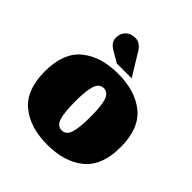

<svg xmlns="http://www.w3.org/2000/svg" viewBox="-185 -808 952 952"><g transform="rotate(45 291.0 -332.0)"><path d="M97.5 -49.5Q25 -109 25 -239Q25 -369 97.5 -428.5Q170 -488 291 -488Q412 -488 484.5 -428.5Q557 -369 557 -239Q557 -109 484.5 -49.5Q412 10 291 10Q170 10 97.5 -49.5ZM249 -352.5Q237 -318 237 -239Q237 -160 249 -125.5Q261 -91 291 -91Q321 -91 333 -125.5Q345 -160 345 -239Q345 -318 333 -352.5Q321 -387 291 -387Q261 -387 249 -352.5ZM192 -553Q156 -574 156 -605.5Q156 -637 175 -655.5Q194 -674 226.5 -674Q259 -674 282 -637L354 -519H250Z"/></g></svg>

Font: Wendy One
Style: Regular
Weight: 400
Designer: Alejandro Inler
Foundry: Alejandro Inler
Version: 1.001